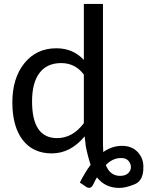

<svg xmlns="http://www.w3.org/2000/svg" viewBox="-20 -757 734 956"><path d="M583 29.8Q540.5 29.8 506.8 64.9Q528.3 118.7 577.6 118.7Q604 118.7 617.9 105.7Q631.8 92.8 631.8 75.2Q631.8 57.6 619.6 43.7Q607.4 29.8 583 29.8ZM139.6 -252Q139.6 -69.3 264.2 -69.3Q341.3 -69.3 397.5 -143.6V-385.7Q355 -442.9 284.7 -442.9Q213.9 -442.9 176.8 -394Q139.6 -345.2 139.6 -252ZM401.4 -78.1Q331.1 6.8 237.8 6.8Q144.5 6.8 93 -60.1Q41.5 -127 41.5 -247.6Q41.5 -367.7 101.3 -442.1Q161.1 -516.6 260.7 -516.6Q343.8 -516.6 397.5 -458.5V-737.3H492.7V-38.6Q492.7 -18.1 494.1 0Q538.1 -30.8 587.4 -30.8Q636.7 -30.8 665.3 -0.2Q693.8 30.3 693.8 71.8Q695.8 141.6 651.1 160.2Q606.4 178.7 574.2 178.7Q503.4 178.7 462.9 126Q454.1 140.1 442.4 165Q429.2 187.5 406.7 171.9L377.4 151.9Q405.8 97.2 431.2 63.5Q416.5 19.5 407.2 -28.8Z"/></svg>

Font: Lato-Medium
Style: Regular
Weight: 500
Designer: Lukasz Dziedzic
Foundry: tyPoland Lukasz Dziedzic
Version: Version 2.006; 2014-01-15